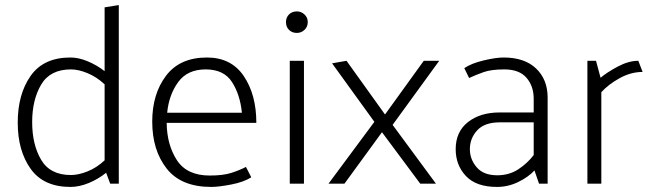

<svg xmlns="http://www.w3.org/2000/svg" viewBox="-20 -725 2572 758"><path d="M260 -451Q178 -451 142.5 -391Q107 -331 107 -243Q107 -154 142.5 -94Q178 -34 260 -34Q290 -34 326 -48.5Q362 -63 393 -92V-392Q362 -421 326 -436Q290 -451 260 -451ZM449 -705V0H415L399 -43Q368 -18 330.5 -2.5Q293 13 258 13Q152 13 101 -58.5Q50 -130 50 -241Q50 -353 101 -425.5Q152 -498 258 -498Q291 -498 327.5 -482.5Q364 -467 393 -444V-696Z M992 -240H638Q639 -153 678.5 -92.5Q718 -32 808 -32Q861 -32 893.5 -42.5Q926 -53 951 -66L972 -25Q942 -6 892.5 3.5Q843 13 814 13Q695 13 638 -59.5Q581 -132 581 -245Q581 -354 635.5 -426Q690 -498 797 -498Q893 -498 942.5 -424.5Q992 -351 992 -240ZM792 -451Q720 -451 683.5 -401Q647 -351 640 -280H935Q928 -351 896 -401Q864 -451 792 -451Z M1109 -638Q1109 -656 1121 -668Q1133 -680 1152 -680Q1169 -680 1182 -668Q1195 -656 1195 -638Q1195 -619 1182 -607Q1169 -595 1152 -595Q1133 -595 1121 -607Q1109 -619 1109 -638ZM1124 0V-485H1180V0Z M1277 0 1458 -244 1291 -475 1348 -485 1500 -273 1653 -485H1714L1530 -232L1701 0H1639L1488 -203L1340 0Z M1943 -33Q1990 -33 2026 -56.5Q2062 -80 2087 -113V-242H1953Q1893 -242 1864 -210.5Q1835 -179 1835 -136Q1835 -96 1862 -64.5Q1889 -33 1943 -33ZM1968 -498Q2051 -498 2096.5 -454.5Q2142 -411 2142 -340V0H2108L2090 -52Q2066 -26 2026 -6.5Q1986 13 1942 13Q1860 13 1819.5 -30Q1779 -73 1779 -136Q1779 -205 1827.5 -243Q1876 -281 1952 -281H2087V-335Q2087 -385 2058.5 -418Q2030 -451 1971 -451Q1920 -451 1890 -440.5Q1860 -430 1832 -417L1813 -456Q1841 -475 1889.5 -486.5Q1938 -498 1968 -498Z M2299 0V-485H2333L2351 -418Q2377 -440 2419.5 -462.5Q2462 -485 2500 -485L2517 -441Q2471 -441 2426.5 -416.5Q2382 -392 2354 -361V0Z"/></svg>

Font: Palanquin ExtraLight
Style: Regular
Weight: 275
Designer: Pria Ravichandran
Version: Version 1.001